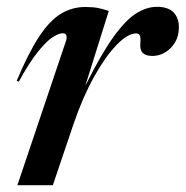

<svg xmlns="http://www.w3.org/2000/svg" viewBox="-20 -543 544 563"><path d="M173 -421.5Q176.5 -431 174.8 -438.2Q173 -445.5 164 -445.5Q152.5 -445.5 134.8 -434.2Q117 -423 92 -392.2Q67 -361.5 35 -303.5L29 -306Q63.5 -388.5 94.8 -435.8Q126 -483 158.8 -502.8Q191.5 -522.5 230 -522.5Q251.5 -522.5 266.2 -519.8Q281 -517 299 -511L230 -291Q277 -385.5 313.5 -435.8Q350 -486 380.5 -504.5Q411 -523 440 -523Q473 -523 488.8 -506.8Q504.5 -490.5 504.5 -463.5Q504.5 -426.5 481 -402.8Q457.5 -379 426.5 -379Q388 -379 391.5 -415Q393 -433.5 390 -439.2Q387 -445 379 -445Q354.5 -445 321.8 -411.2Q289 -377.5 255.5 -317.2Q222 -257 195 -177.5L135 0H31Z"/></svg>

Font: Newsreader Display Medium
Style: Italic
Weight: 500
Italic angle: -17°
Designer: Hugues Gentile
Foundry: Production Type
Version: Version 1.001